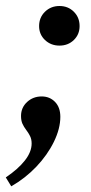

<svg xmlns="http://www.w3.org/2000/svg" viewBox="-49 -453 311 653"><path d="M-10.7 180.7 -29.3 150.4Q12.7 122.1 35.6 92.8Q58.6 63.5 58.6 35.2Q58.6 20.5 53.2 9.8Q47.9 -1 40 -11.2Q32.2 -21.5 27.3 -32.2Q22.5 -43 22.5 -58.6Q22.5 -86.9 43 -106Q63.5 -125 92.8 -125Q120.1 -125 138.2 -106.4Q156.2 -87.9 156.2 -55.7Q156.2 -15.6 134.3 29.3Q112.3 74.2 74.7 113.8Q37.1 153.3 -10.7 180.7ZM153.3 -297.9Q124 -297.9 104 -316.9Q84 -335.9 84 -364.3Q84 -393.6 104 -413.1Q124 -432.6 153.3 -432.6Q182.6 -432.6 202.1 -413.1Q221.7 -393.6 221.7 -364.3Q221.7 -335.9 202.1 -316.9Q182.6 -297.9 153.3 -297.9Z"/></svg>

Font: Crimson Pro Medium
Style: Italic
Weight: 500
Italic angle: -12°
Designer: Jacques Le Bailly
Foundry: Baron von Fonthausen
Version: Version 1.003